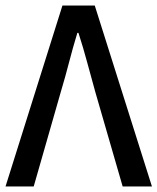

<svg xmlns="http://www.w3.org/2000/svg" viewBox="-22 -675 570 695"><path d="M-2 0 204 -655H321L528 0H422L323 -342Q307 -399 293.5 -449.5Q280 -500 262 -556H258Q241 -500 228 -449.5Q215 -399 198 -342L100 0Z"/></svg>

Font: Source Sans 3 Medium
Style: Regular
Weight: 500
Designer: Paul D. Hunt
Foundry: Adobe
Version: Version 3.052;hotconv 1.1.0;makeotfexe 2.6.0